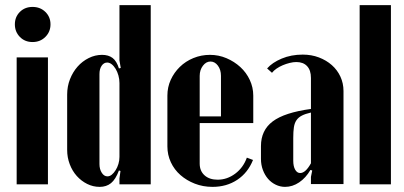

<svg xmlns="http://www.w3.org/2000/svg" viewBox="-20 -719 1575 749"><path d="M38 -624Q38 -653 57.5 -672.5Q77 -692 107 -692Q137 -692 157 -672.5Q177 -653 177 -624Q177 -595 157 -575Q137 -555 107 -555Q77 -555 57.5 -575Q38 -595 38 -624ZM167 -495V0H45V-495Z M450 -52 444 -54Q431 -19 413 -4.5Q395 10 369 10Q343 10 320 -1.5Q297 -13 279.5 -32.5Q262 -52 252 -78.5Q242 -105 242 -134V-350Q242 -382 253 -410Q264 -438 282.5 -459Q301 -480 326 -492.5Q351 -505 378 -505Q403 -505 419 -493Q435 -481 444 -452L451 -454L446 -483V-699H568V0H446V-23ZM446 -395Q446 -410 442 -424.5Q438 -439 431 -450.5Q424 -462 415.5 -468.5Q407 -475 398 -475Q385 -475 376.5 -462.5Q368 -450 368 -430V-79Q368 -59 377 -45Q386 -31 399 -31Q408 -31 416 -37.5Q424 -44 431 -55Q438 -66 442 -79.5Q446 -93 446 -107Z M633 -346Q633 -379 646 -407.5Q659 -436 681.5 -458Q704 -480 734.5 -492.5Q765 -505 799 -505Q833 -505 863.5 -492Q894 -479 917.5 -457.5Q941 -436 954.5 -407Q968 -378 968 -346V-239H759V-81Q759 -52 778 -35Q797 -18 829 -18Q866 -18 897.5 -41.5Q929 -65 943 -104L967 -95Q947 -45 905.5 -17.5Q864 10 809 10Q772 10 740 -2.5Q708 -15 684 -36Q660 -57 646.5 -86Q633 -115 633 -148ZM842 -265V-423Q842 -447 830 -463Q818 -479 801 -479Q784 -479 771.5 -462.5Q759 -446 759 -423V-265Z M998 -149Q998 -211 1044 -245.5Q1090 -280 1193 -294V-415Q1193 -445 1178 -461Q1163 -477 1136 -477Q1124 -477 1110 -473.5Q1096 -470 1083 -464.5Q1070 -459 1059 -451.5Q1048 -444 1041 -435L1022 -452Q1042 -475 1079 -490.5Q1116 -506 1161 -506Q1195 -506 1224 -495Q1253 -484 1274.5 -465Q1296 -446 1308 -420Q1320 -394 1320 -364V-1H1193V-29L1198 -54L1191 -56Q1173 -25 1147 -7.5Q1121 10 1092 10Q1073 10 1055.5 1.5Q1038 -7 1025.5 -21.5Q1013 -36 1005.5 -56Q998 -76 998 -99ZM1151 -44Q1172 -44 1193 -82V-280Q1171 -275 1157.5 -268Q1144 -261 1136.5 -250Q1129 -239 1126.5 -222.5Q1124 -206 1124 -181V-92Q1124 -70 1131.5 -57Q1139 -44 1151 -44Z M1383 -699H1505V0H1383Z"/></svg>

Font: Moniqa Black Heading
Style: Regular
Weight: 900
Designer: Rajesh Rajput
Foundry: Rajesh Rajput
Version: Version 1.000